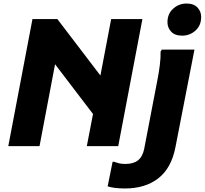

<svg xmlns="http://www.w3.org/2000/svg" viewBox="-20 -828 1160 1088"><path d="M27 0 164 -720H305L549 -400L610 -720H787L650 0H472L507 -182L292 -464L204 0ZM1012 -626Q971 -626 950 -648.5Q929 -671 929 -702Q929 -750 961.5 -779Q994 -808 1037 -808Q1078 -808 1099 -785.5Q1120 -763 1120 -732Q1120 -684 1088 -655Q1056 -626 1012 -626ZM590 228 618 89H628Q644 95 657.5 98Q671 101 691 101Q736 101 762 80.5Q788 60 797 16L873 -380Q880 -415 885.5 -458Q891 -501 890 -536L897 -547H1082L974 7Q951 125 877 182.5Q803 240 688 240Q627 240 590 228Z"/></svg>

Font: Kufam
Style: Bold Italic
Weight: 700
Italic angle: -11°
Designer: Artur Schmal
Foundry: Original Type
Version: Version 1.301; ttfautohint (v1.8.3)